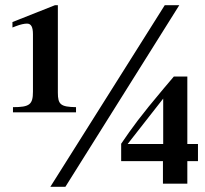

<svg xmlns="http://www.w3.org/2000/svg" viewBox="-20 -708 790 740"><path d="M273 -275V-295C214 -296 203 -305 203 -351V-688H192L28 -623V-602L41 -607C59 -614 74 -617 84 -617C100 -617 107 -604 107 -576V-355C107 -305 94 -295 30 -295V-275ZM671 -688H615L174 12H232ZM609 -153H472L609 -328ZM743 -87V-153H702V-413H650L611 -367C520 -259 490 -217 447 -154V-87H608V0H702V-87Z"/></svg>

Font: XITS
Style: Bold
Weight: 700
Designer: MicroPress Inc., with final additions and corrections provided by Coen Hoffman, Elsevier (retired)
Version: Version 1.302